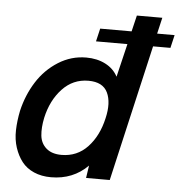

<svg xmlns="http://www.w3.org/2000/svg" viewBox="-51 -739 752 797"><g transform="rotate(5 325.0 -340.0)"><path d="M650.4 -622.6 637.7 -568.4H565.4L434.6 0H335.9L343.8 -52.2Q282.2 9.8 190.4 9.8Q150.4 9.8 119.1 -3.9Q87.9 -17.6 68.8 -42Q49.8 -66.4 38.8 -99.6Q27.8 -132.8 28.8 -171.9Q29.8 -210.9 38.6 -253.9Q54.2 -320.8 88.9 -375.5Q123.5 -430.2 177.2 -464.1Q231 -498 293.5 -498Q338.9 -498 373.5 -480.2Q408.2 -462.4 425.3 -429.7L458.5 -568.4H327.6L340.3 -622.6H471.2L487.3 -689.9H593.3L577.6 -622.6ZM395 -253.9Q410.6 -319.8 390.9 -361.3Q371.1 -402.8 311 -402.8Q246.6 -402.8 201.9 -355Q157.2 -307.1 141.1 -233.9Q132.3 -191.9 135.7 -159.2Q139.2 -126.5 162.4 -106.4Q185.5 -86.4 225.6 -86.4Q291 -86.4 334.7 -133.1Q378.4 -179.7 395 -253.9Z"/></g></svg>

Font: HK Grotesk SemiBold Italic
Style: Regular
Weight: 600
Italic angle: -13°
Designer: Alfredo Marco Pradil and Stefan Peev
Foundry: Hanken Design Co.
Version: Version 1.000;PS 001.000;hotconv 1.0.88;makeotf.lib2.5.64775